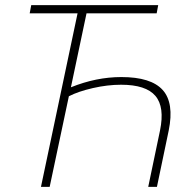

<svg xmlns="http://www.w3.org/2000/svg" viewBox="-20 -730 765 750"><path d="M454 -429Q570 -429 615.5 -378.5Q661 -328 639 -220L593 0H559L605 -220Q624 -312 587 -355.5Q550 -399 453 -399Q400 -399 343 -386Q286 -373 249 -354L174 0H140L283 -678H96L102 -710H598L592 -678H318L257 -389Q356 -429 454 -429Z"/></svg>

Font: Raleway-v4020 ExtraLight
Style: Italic
Weight: 275
Italic angle: -12°
Designer: Matt McInerney, Pablo Impallari, Rodrigo Fuenzalida
Foundry: Matt McInerney, Pablo Impallari, Rodrigo Fuenzalida
Version: Version 4.020;PS 004.020;hotconv 1.0.88;makeotf.lib2.5.64775